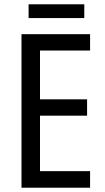

<svg xmlns="http://www.w3.org/2000/svg" viewBox="-20 -873 488 893"><path d="M399 0H80V-714H399V-638H166V-411H385V-335H166V-77H399ZM372 -853V-789H113V-853Z"/></svg>

Font: Noto Sans Gurmukhi Condensed
Style: Regular
Weight: 400
Width: 3
Designer: Jelle Bosma - Monotype Design Team
Foundry: Monotype Imaging Inc.
Version: Version 2.004; ttfautohint (v1.8.4.7-5d5b)